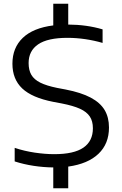

<svg xmlns="http://www.w3.org/2000/svg" viewBox="-20 -880 646 1020"><path d="M342.5 5V120H263V9.5Q211.5 9 158.8 1Q106 -7 58 -22.5V-94.5Q109 -77.5 164.5 -69.2Q220 -61 268 -61Q373 -61 423.2 -95.8Q473.5 -130.5 473.5 -198.5Q473.5 -236.5 457 -261.2Q440.5 -286 404.8 -302.2Q369 -318.5 307.5 -330.5L262.5 -339Q150 -361 98 -410.2Q46 -459.5 46 -541.5Q46 -626 101 -678.8Q156 -731.5 263 -745V-860H342.5V-749.5Q440.5 -749 525 -724V-652Q480.5 -665 432.8 -672Q385 -679 338.5 -679Q233.5 -679 182.8 -644.5Q132 -610 132 -545Q132 -507.5 146.5 -482.5Q161 -457.5 194 -441Q227 -424.5 283.5 -413L328.5 -404.5Q411 -388.5 461.8 -361.5Q512.5 -334.5 535.8 -295.5Q559 -256.5 559 -202.5Q559 -116 503 -62.8Q447 -9.5 342.5 5Z"/></svg>

Font: Encode Sans Expanded
Style: Regular
Weight: 400
Width: 7
Designer: Multiple Designers
Foundry: Impallari Type
Version: Version 2.000